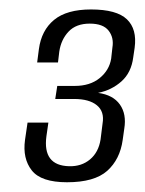

<svg xmlns="http://www.w3.org/2000/svg" viewBox="-20 -616 302 400"><path d="M119.6 -236.3Q65.6 -236.3 46.2 -261Q26.8 -285.7 32.1 -324.4L37.4 -360.6H80.8L76.7 -332.1Q68.6 -271.1 124 -269.7Q149.8 -269 167.6 -283.9Q185.3 -298.8 189.5 -325.3L193.7 -358.9Q197.9 -383.6 181.8 -396.7Q165.8 -409.8 134.5 -409.8H95.1L99.3 -437H135.8Q167.6 -437 187.6 -453.3Q207.6 -469.5 211.6 -493.8L214.2 -517.1Q217.6 -537.5 206.3 -552.1Q194.9 -566.8 167 -566.8Q138.5 -566.8 122.9 -550.2Q107.2 -533.6 103.5 -508.4L100.8 -485.8H57.4L61 -513.4Q66.2 -552.8 92.7 -574.6Q119.1 -596.3 169.6 -596.3Q223 -596.3 244.4 -575.8Q265.8 -555.3 260.5 -516.4L257.6 -496.7Q253.6 -464.8 233.1 -446.5Q212.5 -428.1 184.3 -422.5Q215.6 -418.3 229.8 -398.2Q243.9 -378.2 238.9 -347.9L235.6 -324.4Q230 -284 203.4 -260.1Q176.7 -236.3 119.6 -236.3Z"/></svg>

Font: Alumni Sans Thin
Style: Italic
Weight: 100
Italic angle: -8°
Designer: Robert E. Leuschke
Foundry: Robert E. Leuschke
Version: Version 1.016